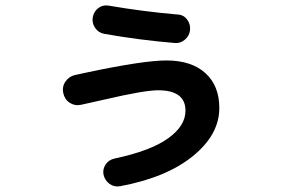

<svg xmlns="http://www.w3.org/2000/svg" viewBox="-20 -629 1040 698"><path d="M274.4 -248Q252 -243.2 233.4 -255.4Q214.8 -267.6 210 -291Q205.1 -314.5 218.3 -333Q231.4 -351.6 252.9 -356.4L298.8 -366.2Q502 -409.2 585 -409.2Q675.8 -409.2 726.6 -363.3Q777.3 -317.4 777.3 -236.3Q777.3 -139.6 681.2 -61.5Q585 16.6 417 47.9Q395.5 51.8 378.4 39.6Q361.3 27.3 356.4 5.9Q352.5 -13.7 363.8 -30.8Q375 -47.9 396.5 -52.7Q526.4 -80.1 590.3 -125.5Q654.3 -170.9 654.3 -226.6Q654.3 -300.8 554.7 -300.8Q504.9 -300.8 362.3 -267.6Q311.5 -255.9 274.4 -248ZM376 -608.4Q501 -586.9 626 -576.2Q647.5 -575.2 660.2 -558.1Q672.9 -541 670.9 -520Q668.9 -499 652.3 -484.9Q635.7 -470.7 615.2 -472.7Q486.3 -483.4 359.4 -505.9Q337.9 -509.8 325.7 -527.8Q313.5 -545.9 317.4 -566.9Q321.3 -587.9 337.9 -600.1Q354.5 -612.3 376 -608.4Z"/></svg>

Font: Rounded Mgen+ 2m bold
Style: Bold
Weight: 700
Designer: [Source Han Sans]
Ryoko NISHIZUKA  (kana & ideographs); Paul D. Hunt (Latin, Greek & Cyrillic); Wenlong ZHANG  (bopomofo
Version: Version 1.059.20150602